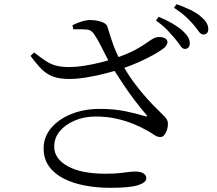

<svg xmlns="http://www.w3.org/2000/svg" viewBox="-20 -850 1040 919"><path d="M817.7 -664.8Q802.3 -683.5 780.8 -706Q759.4 -728.6 726.5 -751.6L739.3 -769.7Q778.5 -753.4 806.8 -736.6Q835.2 -719.8 854.6 -702.4Q872.8 -685.4 880.7 -671.4Q888.5 -657.4 888.3 -641.8Q888.3 -629.6 881.8 -622.7Q875.4 -615.8 864.3 -615.8Q853.6 -616 843.5 -630.8Q833.4 -645.5 817.7 -664.8ZM905.3 -732.9Q888.6 -752.3 868.1 -771.1Q847.6 -789.8 812.7 -812.8L825.3 -830.1Q863.9 -816.2 892.8 -802Q921.7 -787.9 939 -772.7Q959.6 -755.7 968.3 -741Q976.9 -726.3 976.9 -710.7Q976.9 -698.2 970.9 -691.5Q964.8 -684.9 953.9 -684.9Q941.1 -684.9 931.4 -699.4Q921.7 -713.9 905.3 -732.9ZM457.8 -328.8Q529.3 -328.8 585.7 -316.4Q642.1 -304 676 -293.5Q690.4 -289.7 681 -299.9Q653.5 -331.8 625.5 -368.7Q597.5 -405.6 570.4 -446.1Q543.3 -486.5 517.2 -527.6Q500.8 -555.9 486.2 -584.7Q471.5 -613.5 457.9 -640.1Q444.3 -666.7 430.1 -686.9Q417.1 -706.9 395.5 -708.7Q373.9 -710.5 330.7 -710L326.9 -729.3Q352.2 -741.8 373.5 -748Q394.7 -754.2 411.2 -754.2Q438.5 -754.2 463.8 -746.1Q489 -737.9 493.3 -724.2Q501.5 -698.9 510 -671.3Q518.6 -643.6 531.2 -612.4Q543.9 -581.3 564 -545.2Q587.9 -500.9 618 -459.4Q648.2 -417.8 682.2 -380Q716.2 -342.1 750.9 -309Q768.7 -292 775.8 -282.3Q782.9 -272.5 783.7 -259.6Q784.5 -245.9 779.9 -230.5Q775.4 -215.1 767.2 -204.6Q759.1 -194.1 747.9 -194.1Q732.2 -194.1 718.9 -203.8Q705.6 -213.4 684.3 -225.1Q655 -242.1 617.3 -257.3Q579.5 -272.6 534.9 -282.4Q490.2 -292.3 438.5 -292.3Q383 -292.3 337.8 -273.1Q292.6 -253.9 266 -221.7Q239.4 -189.5 239.4 -147.9Q239.4 -90.7 303.7 -54.6Q368.1 -18.5 484.4 -18.5Q523.2 -18.5 548.6 -21.1Q574 -23.7 592.7 -26.3Q611.3 -28.9 628.4 -28.9Q651.4 -28.9 665.9 -20.5Q680.4 -12.1 680.4 3.6Q680.4 23.4 641.2 36.2Q602 49 508.1 49Q445.7 49 388.4 38.4Q331 27.9 286.1 5.3Q241.1 -17.2 214.9 -53.2Q188.8 -89.3 188.8 -140Q188.8 -194.1 224.2 -236.6Q259.6 -279.2 320.8 -304Q381.9 -328.8 457.8 -328.8ZM532.5 -571.6Q594.3 -593.2 629.4 -612.4Q664.5 -631.7 683.8 -646.1Q703.1 -660.5 718 -667.7Q732.5 -674.2 750.5 -672.4Q768.4 -670.7 776.9 -661Q783.8 -652.4 780.1 -641.4Q776.5 -630.5 766 -620.8Q750 -607.7 718.1 -589.5Q686.2 -571.3 644.7 -552.8Q603.3 -534.3 557.7 -519.3Q527.5 -509.5 484.4 -498.5Q441.4 -487.4 396.4 -479.8Q351.4 -472.2 312.7 -472Q265.2 -471.8 234 -483.5Q202.8 -495.1 178.3 -519.8Q153.9 -544.4 126 -582.7L143.7 -598.8Q174.5 -574.7 197.7 -559Q220.9 -543.4 247.2 -536.2Q273.5 -529 312.8 -529Q344 -529.2 383.8 -535.3Q423.5 -541.5 463.1 -551.5Q502.6 -561.5 532.5 -571.6Z"/></svg>

Font: Source Han Serif JP VF
Style: Regular
Weight: 250
Designer: Ryoko NISHIZUKA 西塚涼子 (kana & ideographs); Frank Grießhammer (Latin, Greek & Cyrillic); Wenlong ZHANG 张文龙 (bopomofo); San
Foundry: Adobe
Version: Version 2.001;hotconv 1.1.0;makeotfexe 2.6.0